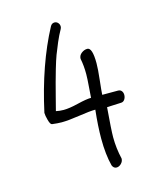

<svg xmlns="http://www.w3.org/2000/svg" viewBox="-108 -789 748 875"><g transform="rotate(-15 266.5 -352.0)"><path d="M303.2 -517.1Q303.2 -532.7 316.4 -543Q329.6 -553.2 344.2 -553.2Q368.2 -553.2 368.2 -479Q368.2 -451.2 362.5 -401.1Q356.9 -351.1 356 -333H430.2Q441.4 -333 447.3 -325.4Q453.1 -317.9 453.1 -307.1Q453.1 -295.4 447 -285.9Q440.9 -276.4 430.2 -275.9L362.8 -272.9Q354 -167.5 354 -132.8Q354 -81.5 366.2 -29.8Q366.2 -16.6 356 -6.3Q345.7 3.9 334 3.9Q320.3 3.9 314 -11.2Q299.8 -65.4 299.8 -141.1Q299.8 -199.7 308.1 -275.9Q282.2 -275.9 229 -267.8Q175.8 -259.8 146 -259.8Q126.5 -259.8 100.1 -263.2Q92.3 -264.6 86.2 -286.9Q80.1 -309.1 80.1 -321.8Q127.4 -538.1 210.9 -694.8Q217.8 -708 231 -708Q240.2 -708 247.1 -700.7Q253.9 -693.4 253.9 -683.1Q253.9 -677.7 251 -671.9Q236.8 -647 223.9 -616.7Q210.9 -586.4 202.1 -563Q193.4 -539.6 182.1 -501Q170.9 -462.4 165.8 -443.1Q160.6 -423.8 148.7 -377.7Q136.7 -331.5 132.8 -315.9Q150.4 -312 168.9 -312Q195.3 -312 238.3 -322.5Q281.2 -333 303.2 -333Q303.7 -344.2 306.9 -383.5Q310.1 -422.9 310.1 -443.8Q310.1 -483.4 303.2 -517.1Z"/></g></svg>

Font: Zhizn
Style: Regular
Weight: 400
Designer: Peter Zharnov
Foundry: Peter Zharnov
Version: Version 1.000